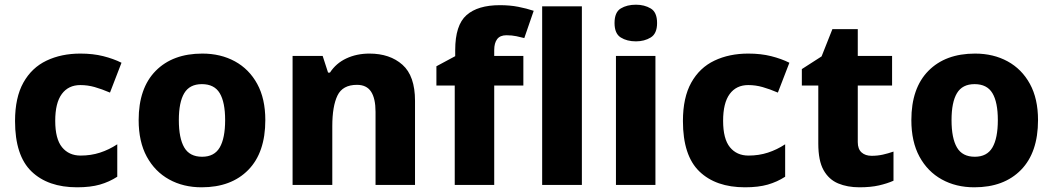

<svg xmlns="http://www.w3.org/2000/svg" viewBox="-20 -787 4481 817"><path d="M308 10Q184 10 114 -57.5Q44 -125 44 -272Q44 -372 79.5 -435.5Q115 -499 178 -529Q241 -559 322 -559Q376 -559 419.5 -548Q463 -537 497 -520L448 -393Q413 -408 383 -416.5Q353 -425 322 -425Q271 -425 243 -387Q215 -349 215 -273Q215 -196 244 -160.5Q273 -125 323 -125Q367 -125 405.5 -137.5Q444 -150 479 -173V-35Q445 -13 405 -1.5Q365 10 308 10Z M1109 -276Q1109 -138 1036.5 -64Q964 10 838 10Q760 10 699.5 -23.5Q639 -57 604.5 -120.5Q570 -184 570 -276Q570 -412 642.5 -485.5Q715 -559 841 -559Q919 -559 979.5 -526Q1040 -493 1074.5 -430Q1109 -367 1109 -276ZM741 -276Q741 -199 764 -159.5Q787 -120 840 -120Q892 -120 915 -159.5Q938 -199 938 -276Q938 -352 915 -390.5Q892 -429 839 -429Q787 -429 764 -390.5Q741 -352 741 -276Z M1552 -559Q1639 -559 1692.5 -511.5Q1746 -464 1746 -358V0H1578V-311Q1578 -368 1559 -397Q1540 -426 1499 -426Q1438 -426 1416 -380.5Q1394 -335 1394 -250V0H1225V-549H1353L1376 -478H1384Q1410 -518 1454 -538.5Q1498 -559 1552 -559Z M2207 -423H2083V0H1915V-423H1837V-505L1917 -548V-574Q1917 -680 1965 -722.5Q2013 -765 2107 -765Q2150 -765 2185.5 -758Q2221 -751 2251 -741L2211 -625Q2196 -629 2177 -633Q2158 -637 2135 -637Q2108 -637 2095.5 -620.5Q2083 -604 2083 -574V-549H2207Z M2456 0H2287V-760H2456Z M2686 -767Q2722 -767 2749 -751Q2776 -735 2776 -689Q2776 -644 2749 -627.5Q2722 -611 2686 -611Q2648 -611 2621.5 -627.5Q2595 -644 2595 -689Q2595 -735 2621.5 -751Q2648 -767 2686 -767ZM2769 -549V0H2601V-549Z M3150 10Q3026 10 2956 -57.5Q2886 -125 2886 -272Q2886 -372 2921.5 -435.5Q2957 -499 3020 -529Q3083 -559 3164 -559Q3218 -559 3261.5 -548Q3305 -537 3339 -520L3290 -393Q3255 -408 3225 -416.5Q3195 -425 3164 -425Q3113 -425 3085 -387Q3057 -349 3057 -273Q3057 -196 3086 -160.5Q3115 -125 3165 -125Q3209 -125 3247.5 -137.5Q3286 -150 3321 -173V-35Q3287 -13 3247 -1.5Q3207 10 3150 10Z M3689 -124Q3714 -124 3736.5 -129Q3759 -134 3782 -142V-18Q3755 -6 3720 2Q3685 10 3637 10Q3586 10 3546.5 -6.5Q3507 -23 3484.5 -63Q3462 -103 3462 -176V-423H3392V-493L3476 -547L3522 -663H3630V-549H3776V-423H3630V-182Q3630 -153 3646 -138.5Q3662 -124 3689 -124Z M4397 -276Q4397 -138 4324.5 -64Q4252 10 4126 10Q4048 10 3987.5 -23.5Q3927 -57 3892.5 -120.5Q3858 -184 3858 -276Q3858 -412 3930.5 -485.5Q4003 -559 4129 -559Q4207 -559 4267.5 -526Q4328 -493 4362.5 -430Q4397 -367 4397 -276ZM4029 -276Q4029 -199 4052 -159.5Q4075 -120 4128 -120Q4180 -120 4203 -159.5Q4226 -199 4226 -276Q4226 -352 4203 -390.5Q4180 -429 4127 -429Q4075 -429 4052 -390.5Q4029 -352 4029 -276Z"/></svg>

Font: Noto Sans Myanmar ExtraBold
Style: Regular
Weight: 800
Designer: Monotype Design Team
Foundry: Monotype Imaging Inc.
Version: Version 2.107; ttfautohint (v1.8.4.7-5d5b)